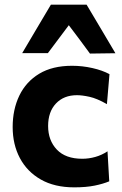

<svg xmlns="http://www.w3.org/2000/svg" viewBox="-20 -795 524 826"><path d="M299.5 11Q214.5 11 155.5 -22.8Q96.5 -56.5 65.5 -115Q34.5 -173.5 34.5 -248.5Q34.5 -324 63.2 -383.8Q92 -443.5 148.8 -477.8Q205.5 -512 290 -512Q334.5 -512 377.5 -502.2Q420.5 -492.5 451 -476L440 -347Q397 -371.5 365.2 -378.5Q333.5 -385.5 311 -385.5Q254.5 -385.5 220.8 -349.8Q187 -314 187 -253Q187 -191 224.5 -151.5Q262 -112 334 -112Q362 -112 389.8 -119.8Q417.5 -127.5 442.5 -144L450 -15Q424 -4 387.2 3.5Q350.5 11 299.5 11ZM367 -564.5Q344.5 -595 322 -625.5Q299 -655.5 276 -686.5Q253.5 -656 231 -626.5Q208.5 -596.5 186 -566.5H75.5Q106 -618 137 -670.5Q168 -722.5 199 -775H352.5Q384 -722.5 414.8 -670.2Q445.5 -618 476.5 -566Z"/></svg>

Font: Heraclito
Style: Bold
Weight: 700
Designer: Kostas Bartsokas (font) & Cristiano Sobral (main changes)
Foundry: Kostas Bartsokas (font) & Cristiano Sobral (main changes)
Version: Version 1.00;July 8, 2020;FontCreator 13.0.0.2655 64-bit